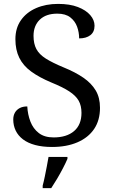

<svg xmlns="http://www.w3.org/2000/svg" viewBox="-20 -744 584 985"><path d="M247 10Q198 10 160.5 0Q123 -10 98 -29Q73 -48 60.5 -74Q48 -100 48 -131Q48 -151 56.5 -166Q65 -181 81 -189.5Q97 -198 120 -198Q122 -157 136 -120.5Q150 -84 179 -61.5Q208 -39 255 -39Q322 -39 360 -71.5Q398 -104 398 -165Q398 -202 383.5 -227.5Q369 -253 335.5 -275Q302 -297 243 -321Q181 -347 140 -377Q99 -407 79 -447.5Q59 -488 59 -543Q59 -600 87.5 -640.5Q116 -681 165.5 -702.5Q215 -724 278 -724Q338 -724 379.5 -708Q421 -692 443 -666.5Q465 -641 465 -612Q465 -580 443.5 -563.5Q422 -547 386 -547Q386 -578 375.5 -607Q365 -636 340.5 -655Q316 -674 274 -674Q216 -674 184 -643Q152 -612 152 -560Q152 -520 166.5 -492.5Q181 -465 215 -443.5Q249 -422 307 -398Q366 -374 407.5 -345.5Q449 -317 471 -280Q493 -243 493 -191Q493 -127 463 -82.5Q433 -38 377.5 -14Q322 10 247 10ZM199 208Q205 186 210 161Q215 136 220 110.5Q225 85 229 61H326V71Q317 92 303 119Q289 146 273 173Q257 200 243 221H199Z"/></svg>

Font: Noto Serif Khmer
Style: Regular
Weight: 400
Designer: Danh Hong and the Monotype Design Team
Foundry: Monotype Imaging Inc.
Version: Version 2.003